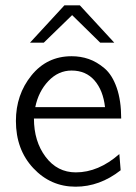

<svg xmlns="http://www.w3.org/2000/svg" viewBox="-20 -696 511 724"><path d="M93 -535 223 -676H281L411 -535H358L252 -639L145 -535ZM40 -240Q40 -339 98.5 -411.5Q157 -484 250 -484Q284 -484 314.5 -473.5Q345 -463 374 -438.5Q403 -414 420 -365.5Q437 -317 437 -249H108Q108 -163 152 -104.5Q196 -46 266 -46Q351 -46 430 -115L435 -54Q356 8 265 8Q171 8 105.5 -62Q40 -132 40 -240ZM113 -292H376Q369 -355 336.5 -392.5Q304 -430 250 -430Q200 -430 162.5 -390.5Q125 -351 113 -292Z"/></svg>

Font: Coval
Style: ExtraLight
Weight: 250
Foundry: Context Ltd
Version: Version 001.000